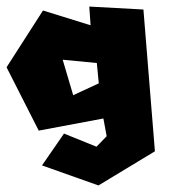

<svg xmlns="http://www.w3.org/2000/svg" viewBox="-20 -428 514 585"><path d="M171 -246 275 -236 281 -174 203 -138ZM111 -396 0 -223 98 -30 295 -67 305 -13 274 19 175 -21 108 76 280 137 452 33 417 -399 252 -408 256 -351Z"/></svg>

Font: Super Mario
Style: Regular
Weight: 400
Version: Version 1.0